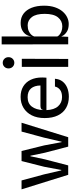

<svg xmlns="http://www.w3.org/2000/svg" viewBox="690 -1508 826 2245"><g transform="rotate(-90 1102.5 -385.0)"><path d="M181.5 0 11.5 -545.5H115.5L186.5 -282.5L233 -81H238L275.5 -280.5L342.5 -545.5H460L525.5 -280L563.5 -77L568.5 -77.5L616 -282L687 -545.5H790.5L621 0H511L440 -272L404.5 -442H398.5L362 -271.5L291.5 0Z M1094 7.5Q1019.5 7.5 963.2 -25Q907 -57.5 876 -120.8Q845 -184 845 -275.5Q845 -363.5 877 -426.5Q909 -489.5 965 -523Q1021 -556.5 1092.5 -556.5Q1163.5 -556.5 1214.2 -526Q1265 -495.5 1292.5 -438.8Q1320 -382 1319.5 -303Q1319.5 -287 1318.5 -276.5Q1317.5 -266 1317 -254.5H938Q941.5 -164.5 983.2 -118.2Q1025 -72 1090 -72Q1145 -72 1175.2 -95.2Q1205.5 -118.5 1213.5 -155H1304.5Q1301 -103 1272.8 -66.5Q1244.5 -30 1198.5 -11.2Q1152.5 7.5 1094 7.5ZM987.5 -324.5H1226Q1225 -394.5 1191.5 -434.5Q1158 -474.5 1089 -474.5Q1016.5 -474.5 979 -425.2Q941.5 -376 938 -289.5Q942 -310 954.2 -317.2Q966.5 -324.5 987.5 -324.5Z M1444 0V-542.5H1538L1536.5 0ZM1491.5 -630Q1464 -630 1444.8 -649Q1425.5 -668 1425.5 -698Q1425.5 -727.5 1444.8 -746.5Q1464 -765.5 1491.5 -765.5Q1518.5 -765.5 1537.8 -746.5Q1557 -727.5 1557 -698Q1557 -668 1537.5 -649Q1518 -630 1491.5 -630Z M1945.5 6Q1892 6 1859.8 -13Q1827.5 -32 1811.8 -57Q1796 -82 1792.5 -99L1769 -115.5L1799 -128Q1802 -118 1817 -104Q1832 -90 1857.8 -79.5Q1883.5 -69 1917.5 -69Q1981.5 -69 2022.5 -119.5Q2063.5 -170 2063.5 -275.5Q2063.5 -376 2025.8 -425Q1988 -474 1930 -474Q1890 -474 1862.5 -461.5Q1835 -449 1819.5 -431.5Q1804 -414 1799 -398L1790.5 -412.5L1799 -426Q1801.5 -459 1819.2 -488.8Q1837 -518.5 1871.5 -537.2Q1906 -556 1958 -556Q2020 -556 2065 -522.8Q2110 -489.5 2134.5 -428.2Q2159 -367 2159 -282.5Q2159 -210 2140.5 -155.8Q2122 -101.5 2091 -65.5Q2060 -29.5 2022.2 -11.8Q1984.5 6 1945.5 6ZM1707 0 1706.5 -778H1799V-534L1799.5 -118L1808.5 -100L1799 -88.5L1795 0Z"/></g></svg>

Font: Spline Sans
Style: Regular
Weight: 400
Designer: Eben Sorkin, Mirko Velimirovic
Foundry: Sorkin Type
Version: Version 1.001